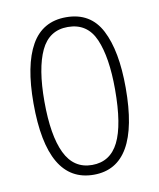

<svg xmlns="http://www.w3.org/2000/svg" viewBox="-68 -594 547 659"><g transform="rotate(-10 206.0 -264.5)"><path d="M366 -265Q366 10 207 10Q45 10 45 -267Q45 -400 84.5 -469.5Q124 -539 206 -539Q291 -539 328.5 -466.5Q366 -394 366 -265ZM83 -267Q83 -148 113 -86Q143 -24 207 -24Q270 -24 299.5 -83Q329 -142 329 -266Q329 -378 301.5 -441.5Q274 -505 206 -505Q141 -505 112 -443.5Q83 -382 83 -267Z"/></g></svg>

Font: Noto Sans Malayalam ExtraCondensed ExtraLight
Style: Regular
Weight: 200
Width: 2
Designer: Jelle Bosma - Monotype Design Team
Foundry: Monotype Imaging Inc.
Version: Version 2.104; ttfautohint (v1.8.4.7-5d5b)